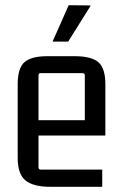

<svg xmlns="http://www.w3.org/2000/svg" viewBox="-20 -713 466 738"><path d="M373 5H173Q108 5 78 -19.5Q48 -44 48 -106V-389Q48 -451 74 -474Q100 -497 162 -497H267Q331 -497 358 -474Q385 -451 385 -389V-192H118V-251H306V-423Q306 -432 296 -432H137Q128 -432 128 -423V-70Q128 -61 137 -61H373ZM182 -553H242L329 -692L244 -693Z"/></svg>

Font: Gemunu Libre ExtraLight
Style: Regular
Weight: 400
Version: Version 1.100